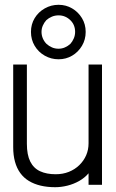

<svg xmlns="http://www.w3.org/2000/svg" viewBox="-20 -770 485 800"><path d="M224 -750Q193 -750 166.5 -735Q140 -720 124.5 -694.5Q109 -669 109 -637Q109 -605 124.5 -579Q140 -553 166.5 -538Q193 -523 224 -523Q255 -523 280.5 -538Q306 -553 321.5 -579Q337 -605 337 -637Q337 -669 321.5 -694.5Q306 -720 280.5 -735Q255 -750 224 -750ZM224 -706Q253 -706 274 -685Q293 -666 293 -637Q293 -623 287.5 -610Q282 -597 273 -587Q263 -578 250.5 -572.5Q238 -567 224 -567Q209 -567 196.5 -572.5Q184 -578 174 -587Q164 -597 158.5 -610Q153 -623 153 -637Q153 -651 158.5 -663.5Q164 -676 173 -686Q183 -695 196 -700.5Q209 -706 224 -706ZM349 -48V0H405V-501H349V-173Q349 -146 339 -123Q329 -100 310.5 -82Q292 -64 267 -54Q242 -44 212 -44Q174 -44 147 -56.5Q120 -69 106 -97Q92 -125 92 -171V-501H35V-157Q35 -123 42.5 -96Q50 -69 64.5 -49Q79 -29 100.5 -16Q122 -3 149.5 3.5Q177 10 210 10Q235 10 261 3.5Q287 -3 310 -16Q333 -29 349 -48Z"/></svg>

Font: Advent Pro
Style: Regular
Weight: 400
Designer: VivaRado, Andreas Kalpakidis
Foundry: VivaRado, Andreas Kalpakidis
Version: Version 3.000